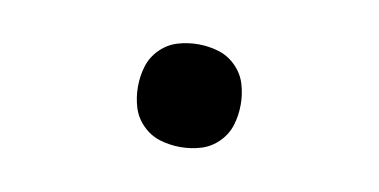

<svg xmlns="http://www.w3.org/2000/svg" viewBox="-33 -483 566 287"><g transform="rotate(10 250.0 -340.0)"><path d="M250 -262Q234 -262 219 -266.5Q204 -271 192.5 -282.5Q181 -294 176.5 -309Q172 -324 172 -340Q172 -356 176.5 -371Q181 -386 192.5 -397.5Q204 -409 219 -413.5Q234 -418 250 -418Q266 -418 281 -413.5Q296 -409 307.5 -397.5Q319 -386 323.5 -371Q328 -356 328 -340Q328 -324 323.5 -309Q319 -294 307.5 -282.5Q296 -271 281 -266.5Q266 -262 250 -262Z"/></g></svg>

Font: Iosevka Fixed
Style: Regular
Weight: 400
Monospace: yes
Designer: Belleve Invis
Foundry: Belleve Invis
Version: Version 33.2.4